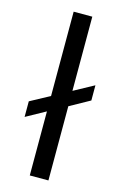

<svg xmlns="http://www.w3.org/2000/svg" viewBox="-123 -861 577 915"><g transform="rotate(15 165.0 -404.0)"><path d="M26 -340 122 -392V-808H214V-442L313 -496V-421L214 -366V0H122V-316L26 -263Z"/></g></svg>

Font: Encode Sans Wide
Style: Regular
Weight: 400
Designer: Pablo Impallari, Andres Torresi
Foundry: Pablo Impallari, Andres Torresi
Version: Version 1.000; ttfautohint (v1.00) -l 8 -r 50 -G 200 -x 14 -